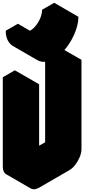

<svg xmlns="http://www.w3.org/2000/svg" viewBox="-63 -1303 646 1374"><path d="M433 -85 217 40Q182 60 156 45Q130 30 130 -10V-650L217 -700V-60L433 -185V-825L520 -875V-235Q520 -209 507.5 -179Q495 -149 475.5 -123.5Q456 -98 433 -85ZM325 -883Q279 -856 239.5 -861Q200 -866 176 -898Q152 -930 152 -983L238 -1033Q238 -993 264 -978Q290 -963 325 -983Q348 -996 367.5 -1021Q387 -1046 399 -1076Q411 -1106 411 -1133L498 -1183Q498 -1143 484 -1099Q470 -1055 446 -1013Q422 -971 390.5 -936.5Q359 -902 325 -883ZM520 -875 433 -825 260 -925 346 -975ZM433 -825V-185L260 -285V-925ZM433 -185 217 -60 43 -160 260 -285ZM498 -1183 411 -1133 238 -1233 325 -1283ZM217 -700 130 -650 -43 -750 43 -800ZM130 -650V-10Q130 30 156 45L-17 -55Q-43 -70 -43 -110V-750ZM411 -1133Q411 -1106 399 -1076Q387 -1046 367.5 -1021Q348 -996 325 -983Q290 -963 264 -978L91 -1078Q117 -1063 151.6 -1083Q175 -1096 194.7 -1121Q214.4 -1146 226.2 -1176Q238 -1206 238 -1233ZM152 -983Q152 -943 166 -915Q180 -887 204 -873L31 -973Q6.5 -987 -7.7 -1015Q-22 -1043 -22 -1083ZM238 -1033 152 -983 -22 -1083 65 -1133Z"/></svg>

Font: Nabla Normal
Style: Regular
Weight: 400
Designer: Arthur Reinders Folmer
Version: Version 1.000